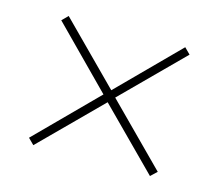

<svg xmlns="http://www.w3.org/2000/svg" viewBox="-63 -607 575 506"><g transform="rotate(15 225.0 -353.5)"><path d="M385 -530 226 -370 67 -530 51 -514 209 -354 49 -193 65 -177 225 -337 383 -178 400 -194 241 -354 401 -514Z"/></g></svg>

Font: Noto Sans Lao Looped UI Cond Thin
Style: Regular
Weight: 100
Width: 3
Designer: Mark Frömberg, Ben Mitchell
Foundry: The Fontpad Ltd
Version: Version 1.001